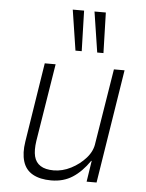

<svg xmlns="http://www.w3.org/2000/svg" viewBox="-53 -776 631 827"><g transform="rotate(5 262.5 -362.5)"><path d="M199 8Q151 8 119.5 -9.5Q88 -27 77 -63Q66 -99 74 -149L128 -492H175L121 -156Q115 -115 121.5 -89Q128 -63 149 -49.5Q170 -36 206 -36Q244 -36 281 -55Q318 -74 344.5 -104Q371 -134 375 -170L427 -492H473L395 0H352L366 -91H364Q331 -43 291.5 -17.5Q252 8 199 8ZM349 -558 322 -733H371L376 -558ZM255 -558 228 -733H277L282 -558Z"/></g></svg>

Font: Nunito Sans 7pt Condensed ExtraLight
Style: Italic
Weight: 250
Width: 3
Italic angle: -9°
Designer: Vernon Adams
Foundry: Vernon Adams
Version: Version 3.101;gftools[0.9.27]